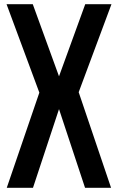

<svg xmlns="http://www.w3.org/2000/svg" viewBox="-20 -895 562 915"><path d="M261.2 -375 137.2 0H12.2L167.5 -453.6L11.2 -875H136.2L261.2 -531.2L386.2 -875H511.2L355 -455.6L509.3 0H385.3Z"/></svg>

Font: OswaldRegular
Style: Regular
Weight: 400
Designer: vernon adams
Foundry: vernon adams
Version: Version 1.000